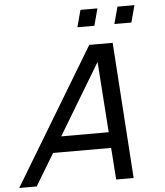

<svg xmlns="http://www.w3.org/2000/svg" viewBox="-162 -961 868 1013"><g transform="rotate(-5 272.0 -454.0)"><path d="M278 -818H368L392.1 -908H302.1ZM474 -818H564L588.1 -908H498.1ZM411.9 0H504.4L456.3 -720H332.3L-101.6 0H-9.1L92.5 -168.5H400ZM142.9 -252 368.2 -626.5 394.4 -252Z"/></g></svg>

Font: Manrope
Style: MediumItalic
Weight: 500
Italic angle: -15°
Designer: Mikhail Sharanda
Foundry: Mikhail Sharanda
Version: Version 4.502;hotconv 1.0.109;makeotfexe 2.5.65596